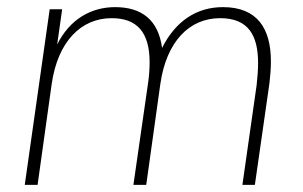

<svg xmlns="http://www.w3.org/2000/svg" viewBox="-20 -519 850 539"><path d="M49.5 0H85.5L125 -282.5C142 -402.5 207.5 -468 293.5 -468C364 -468 400 -429 400 -344.5C400 -328.5 399 -310.5 396.5 -291.5L354.5 0H390.5L430 -282.5C447 -402.5 511.5 -468 598 -468C677 -468 704.5 -420 704.5 -342C704.5 -323.5 703 -303 700.5 -280.5L660.5 0H695.5L736.5 -286C739 -307 740.5 -327.5 740.5 -346.5C740.5 -437.5 703.5 -499 606 -499C532 -499 473 -460 435 -384.5C424.5 -462.5 378.5 -499 303 -499C237.5 -499 176.5 -466.5 140.5 -394L154.5 -493H119.5Z"/></svg>

Font: HK Grotesk ExtraLight
Style: Italic
Weight: 200
Italic angle: -16°
Designer: Alfredo Marco Pradil
Foundry: Hanken Design Co.
Version: Version 3.001;FEAKit 1.0